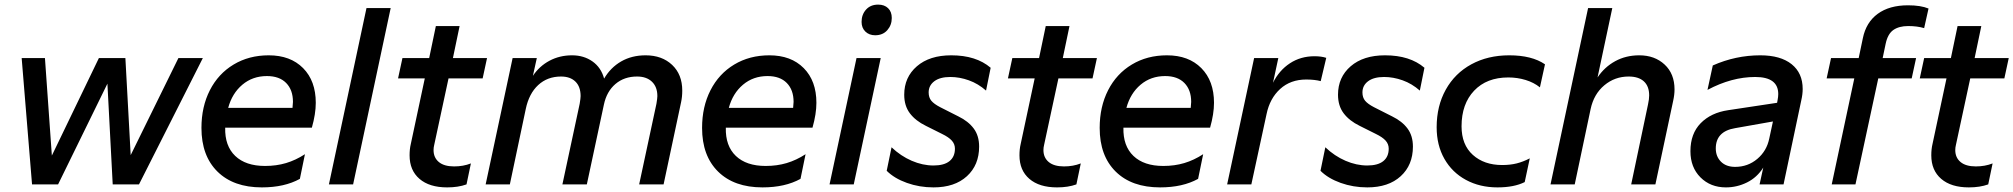

<svg xmlns="http://www.w3.org/2000/svg" viewBox="-20 -800 8735 833"><path d="M74 -548H175L205 -125L409 -548H524L547 -127L754 -548H860L583 0H469L446 -437L232 0H119Z M854 -245Q854 -337 890.5 -408.5Q927 -480 993.5 -520Q1060 -560 1146 -560Q1240 -560 1295 -504.5Q1350 -449 1350 -354Q1350 -306 1333 -246H957Q955 -167 1000.5 -123.5Q1046 -80 1130 -80Q1179 -80 1221 -92.5Q1263 -105 1303 -131L1281 -24Q1214 13 1116 13Q993 13 923.5 -55.5Q854 -124 854 -245ZM1249 -332Q1251 -350 1251 -358Q1251 -410 1221.5 -440Q1192 -470 1138 -470Q1076 -470 1031.5 -432.5Q987 -395 970 -332Z M1570 -765H1675L1512 0H1407Z M1757 -126Q1757 -153 1762 -174L1823 -460H1707L1726 -548H1842L1871 -687H1974L1945 -548H2093L2074 -460H1926L1864 -172Q1861 -160 1861 -149Q1861 -116 1884 -97Q1907 -78 1950 -78Q1990 -78 2023 -91L2004 0Q1968 13 1920 13Q1843 13 1800 -24Q1757 -61 1757 -126Z M2204 -548H2309L2292 -471Q2320 -513 2364 -536.5Q2408 -560 2462 -560Q2513 -560 2550.5 -533.5Q2588 -507 2601 -459Q2629 -507 2675 -533.5Q2721 -560 2781 -560Q2852 -560 2896 -518.5Q2940 -477 2940 -407Q2940 -380 2935 -357L2859 0H2753L2828 -350Q2832 -374 2832 -383Q2832 -423 2808.5 -445.5Q2785 -468 2744 -468Q2688 -468 2650 -435.5Q2612 -403 2600 -346L2526 0H2420L2495 -350Q2499 -374 2499 -383Q2499 -424 2476.5 -446Q2454 -468 2414 -468Q2355 -468 2315 -431Q2275 -394 2261 -327L2192 0H2087Z M3026 -245Q3026 -337 3062.5 -408.5Q3099 -480 3165.5 -520Q3232 -560 3318 -560Q3412 -560 3467 -504.5Q3522 -449 3522 -354Q3522 -306 3505 -246H3129Q3127 -167 3172.5 -123.5Q3218 -80 3302 -80Q3351 -80 3393 -92.5Q3435 -105 3475 -131L3453 -24Q3386 13 3288 13Q3165 13 3095.5 -55.5Q3026 -124 3026 -245ZM3421 -332Q3423 -350 3423 -358Q3423 -410 3393.5 -440Q3364 -470 3310 -470Q3248 -470 3203.5 -432.5Q3159 -395 3142 -332Z M3696 -548H3801L3684 0H3579ZM3718 -705Q3718 -737 3737.5 -758.5Q3757 -780 3790 -780Q3817 -780 3833 -764.5Q3849 -749 3849 -722Q3849 -691 3829.5 -669Q3810 -647 3777 -647Q3751 -647 3734.5 -663Q3718 -679 3718 -705Z M3827 -59 3848 -161Q3888 -123 3935.5 -102.5Q3983 -82 4030 -82Q4076 -82 4099.5 -101Q4123 -120 4123 -155Q4123 -175 4109.5 -190Q4096 -205 4067 -219L3997 -254Q3952 -276 3927.5 -308.5Q3903 -341 3903 -389Q3903 -465 3958 -512.5Q4013 -560 4107 -560Q4215 -560 4278 -506L4258 -407Q4224 -437 4183.5 -451.5Q4143 -466 4103 -466Q4058 -466 4033.5 -447.5Q4009 -429 4009 -399Q4009 -377 4020.5 -363Q4032 -349 4059 -335L4138 -295Q4181 -274 4204.5 -242.5Q4228 -211 4228 -164Q4228 -84 4175 -35.5Q4122 13 4030 13Q3969 13 3914.5 -6.5Q3860 -26 3827 -59Z M4403 -126Q4403 -153 4408 -174L4469 -460H4353L4372 -548H4488L4517 -687H4620L4591 -548H4739L4720 -460H4572L4510 -172Q4507 -160 4507 -149Q4507 -116 4530 -97Q4553 -78 4596 -78Q4636 -78 4669 -91L4650 0Q4614 13 4566 13Q4489 13 4446 -24Q4403 -61 4403 -126Z M4751 -245Q4751 -337 4787.5 -408.5Q4824 -480 4890.5 -520Q4957 -560 5043 -560Q5137 -560 5192 -504.5Q5247 -449 5247 -354Q5247 -306 5230 -246H4854Q4852 -167 4897.5 -123.5Q4943 -80 5027 -80Q5076 -80 5118 -92.5Q5160 -105 5200 -131L5178 -24Q5111 13 5013 13Q4890 13 4820.5 -55.5Q4751 -124 4751 -245ZM5146 -332Q5148 -350 5148 -358Q5148 -410 5118.5 -440Q5089 -470 5035 -470Q4973 -470 4928.5 -432.5Q4884 -395 4867 -332Z M5421 -548H5526L5503 -441Q5530 -495 5576.5 -525.5Q5623 -556 5683 -556Q5713 -556 5734 -549L5710 -448Q5684 -455 5647 -455Q5579 -455 5534 -414Q5489 -373 5475 -305L5409 0H5304Z M5709 -59 5730 -161Q5770 -123 5817.5 -102.5Q5865 -82 5912 -82Q5958 -82 5981.5 -101Q6005 -120 6005 -155Q6005 -175 5991.5 -190Q5978 -205 5949 -219L5879 -254Q5834 -276 5809.5 -308.5Q5785 -341 5785 -389Q5785 -465 5840 -512.5Q5895 -560 5989 -560Q6097 -560 6160 -506L6140 -407Q6106 -437 6065.5 -451.5Q6025 -466 5985 -466Q5940 -466 5915.5 -447.5Q5891 -429 5891 -399Q5891 -377 5902.5 -363Q5914 -349 5941 -335L6020 -295Q6063 -274 6086.5 -242.5Q6110 -211 6110 -164Q6110 -84 6057 -35.5Q6004 13 5912 13Q5851 13 5796.5 -6.5Q5742 -26 5709 -59Z M6213 -248Q6213 -340 6252.5 -411Q6292 -482 6363.5 -521Q6435 -560 6528 -560Q6626 -560 6683 -521L6661 -421Q6635 -442 6599 -453Q6563 -464 6524 -464Q6430 -464 6375.5 -406.5Q6321 -349 6321 -252Q6321 -172 6370 -128Q6419 -84 6497 -84Q6532 -84 6560 -91Q6588 -98 6617 -113L6595 -10Q6549 13 6477 13Q6400 13 6340 -19.5Q6280 -52 6246.5 -111Q6213 -170 6213 -248Z M6870 -765H6975L6911 -464Q6941 -509 6987.5 -534.5Q7034 -560 7092 -560Q7159 -560 7202 -520Q7245 -480 7245 -412Q7245 -389 7239 -362L7162 0H7057L7130 -347Q7135 -370 7135 -386Q7135 -426 7112 -447Q7089 -468 7046 -468Q6986 -468 6940.5 -430Q6895 -392 6881 -327L6812 0H6707Z M7314 -144Q7314 -220 7358.5 -265.5Q7403 -311 7478 -322L7690 -354L7692 -365Q7695 -380 7695 -392Q7695 -466 7595 -466Q7493 -466 7388 -410L7411 -516Q7510 -560 7617 -560Q7705 -560 7753 -521.5Q7801 -483 7801 -414Q7801 -391 7795 -365L7718 0H7614L7630 -73Q7603 -30 7559.5 -8.5Q7516 13 7468 13Q7401 13 7357.5 -30.5Q7314 -74 7314 -144ZM7508 -76Q7563 -76 7604 -110.5Q7645 -145 7656 -199L7672 -273L7508 -244Q7424 -230 7424 -156Q7424 -121 7446.5 -98.5Q7469 -76 7508 -76Z M8258 -777Q8313 -777 8347 -763L8328 -678Q8298 -687 8259 -687Q8219 -687 8194.5 -670Q8170 -653 8161 -610L8148 -548H8293L8274 -460H8129L8030 0H7927L8025 -460H7905L7924 -548H8044L8062 -634Q8076 -703 8126.5 -740Q8177 -777 8258 -777Z M8359 -126Q8359 -153 8364 -174L8425 -460H8309L8328 -548H8444L8473 -687H8576L8547 -548H8695L8676 -460H8528L8466 -172Q8463 -160 8463 -149Q8463 -116 8486 -97Q8509 -78 8552 -78Q8592 -78 8625 -91L8606 0Q8570 13 8522 13Q8445 13 8402 -24Q8359 -61 8359 -126Z"/></svg>

Font: Application Medium
Style: Italic
Weight: 500
Italic angle: -12°
Designer: Wei Huang
Foundry: Wei Huang
Version: Version 0.012